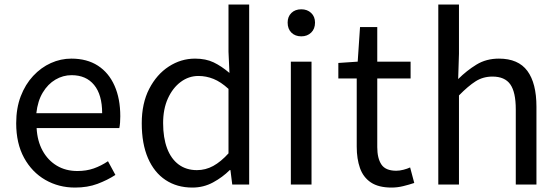

<svg xmlns="http://www.w3.org/2000/svg" viewBox="-20 -816 2473 849"><path d="M311.7 13.4Q239.5 13.4 180.4 -20.6Q121.3 -54.6 86.4 -118.2Q51.6 -181.9 51.6 -271Q51.6 -337.5 71.6 -390.1Q91.7 -442.7 126.5 -480.1Q161.4 -517.6 205 -537.2Q248.6 -556.8 295.4 -556.8Q364.6 -556.8 412.8 -525.7Q461 -494.5 486.4 -437.1Q511.9 -379.7 511.9 -301.7Q511.9 -287.4 510.9 -274.1Q510 -260.7 507.6 -249.7H141.9Q145 -192.4 168.3 -149.8Q191.7 -107.2 231.1 -83.5Q270.4 -59.8 322.3 -59.8Q361.8 -59.8 394.5 -71.2Q427.1 -82.7 457.5 -103.1L490.3 -42.5Q454.8 -19.4 411 -3Q367.2 13.4 311.7 13.4ZM140.7 -315.5H431.7Q431.7 -397.1 396.2 -440.3Q360.8 -483.6 296.5 -483.6Q258.5 -483.6 225.1 -463.9Q191.7 -444.3 169.2 -406.9Q146.7 -369.6 140.7 -315.5Z M830.6 13.4Q762.7 13.4 712.3 -19.9Q661.9 -53.1 634.3 -116.8Q606.8 -180.4 606.8 -271Q606.8 -359.1 639.8 -423.2Q672.9 -487.2 726.6 -522Q780.3 -556.8 842.4 -556.8Q890 -556.8 924.6 -540.2Q959.3 -523.6 994.6 -493.5L990.4 -587V-796H1081.8V0H1007L998.9 -64.1H996.1Q964.2 -32.3 922.2 -9.5Q880.1 13.4 830.6 13.4ZM850.8 -63.7Q889 -63.7 922.9 -82.2Q956.8 -100.8 990.4 -137.9V-422.9Q956.4 -454.1 924 -467.1Q891.5 -480.1 857.5 -480.1Q814.6 -480.1 779.1 -453.7Q743.6 -427.3 722.4 -380.6Q701.3 -333.9 701.3 -271.8Q701.3 -206.8 718.9 -160.1Q736.5 -113.4 770.1 -88.5Q803.7 -63.7 850.8 -63.7Z M1266.1 0V-543.4H1357.5V0ZM1312.4 -655.3Q1285.1 -655.3 1268.5 -671.8Q1251.9 -688.2 1251.9 -716.2Q1251.9 -742.6 1268.5 -758.7Q1285.1 -774.9 1312.4 -774.9Q1338.7 -774.9 1355.9 -758.7Q1373 -742.6 1373 -716.2Q1373 -688.2 1355.9 -671.8Q1338.7 -655.3 1312.4 -655.3Z M1711.5 13.4Q1653.9 13.4 1620 -9.3Q1586.2 -32 1571.8 -72.8Q1557.4 -113.5 1557.4 -167.7V-469H1476.1V-537.6L1561.7 -543.4L1572 -696.2H1648.2V-543.4H1795.6V-469H1648.2V-165.4Q1648.2 -116 1666.6 -88.5Q1684.9 -61 1732.4 -61Q1747 -61 1764.1 -65.4Q1781.1 -69.8 1793.5 -75.6L1811.8 -7Q1789.2 0.6 1763.2 7Q1737.2 13.4 1711.5 13.4Z M1918.1 0V-796H2009.5V-578.3L2006 -466.4Q2043.7 -503.9 2086.8 -530.3Q2129.9 -556.8 2186.1 -556.8Q2271.8 -556.8 2312 -502.4Q2352.1 -448 2352.1 -344.1V0H2260.7V-332.4Q2260.7 -408.5 2236.5 -442.9Q2212.3 -477.4 2157.5 -477.4Q2115.9 -477.4 2083 -456.4Q2050.2 -435.5 2009.5 -394V0Z"/></svg>

Font: Noto Sans KR Thin
Style: Regular
Weight: 100
Designer: Ryoko NISHIZUKA 西塚涼子 (kana, bopomofo & ideographs); Paul D. Hunt (Latin, Greek & Cyrillic); Sandoll Communications 산돌커뮤니
Foundry: Adobe
Version: Version 2.004-H2;hotconv 1.0.118;makeotfexe 2.5.65603